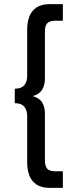

<svg xmlns="http://www.w3.org/2000/svg" viewBox="-20 -708 395 936"><path d="M52 -275.5Q84 -275.5 98.2 -292.5Q112.5 -309.5 112.5 -337V-565Q112.5 -598.5 122.8 -626.5Q133 -654.5 157.5 -671.2Q182 -688 224.5 -688H286.5V-607H248.5Q223 -607 211 -595Q199 -583 199 -556V-325.5Q199 -292 184.8 -269.8Q170.5 -247.5 139 -239.5Q171.5 -231 185.2 -208.8Q199 -186.5 199 -154.5V76Q199 99 209.2 113Q219.5 127 248.5 127H286.5V208H224.5Q182 208 157.5 191.2Q133 174.5 122.8 146.5Q112.5 118.5 112.5 85V-143Q112.5 -170.5 98.2 -187.8Q84 -205 52 -205Z"/></svg>

Font: League Spartan Medium
Style: Regular
Weight: 500
Foundry: The League of Moveable Type
Version: Version 2.002